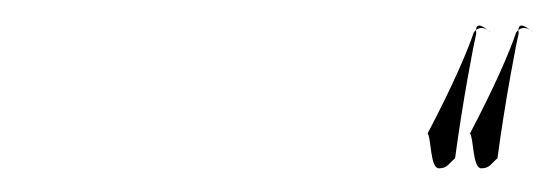

<svg xmlns="http://www.w3.org/2000/svg" viewBox="-20 -732 448 154"><path d="M323 -625C326 -621 325 -597 332 -597C339 -597 340 -601 345 -605C351 -650 360 -697 362 -705C361 -714 365 -713 374 -706C374 -706 366 -714 360 -706C355 -691 343 -663 323 -625ZM357 -625C360 -621 359 -597 366 -597C373 -597 374 -601 379 -605C385 -650 394 -697 396 -705C395 -714 399 -713 408 -706C408 -706 400 -714 394 -706C389 -691 377 -663 357 -625Z"/></svg>

Font: Zinc
Style: Obl
Weight: 400
Version: Version 1